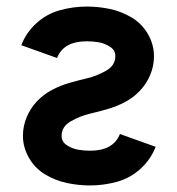

<svg xmlns="http://www.w3.org/2000/svg" viewBox="-20 -558 540 586"><path d="M255 8Q219 8 184 0.5Q149 -7 118 -25.5Q87 -44 68.5 -76Q50 -108 50 -144Q50 -173 61.5 -200.5Q73 -228 93 -249Q113 -270 138.5 -283.5Q164 -297 192 -305Q220 -313 247.5 -319.5Q275 -326 303.5 -342Q332 -358 332 -387Q332 -405 315.5 -415.5Q299 -426 281 -429Q263 -432 245 -432Q174 -432 154 -381L45 -420Q60 -459 91.5 -487.5Q123 -516 163.5 -527Q204 -538 245 -538Q281 -538 316 -530.5Q351 -523 382 -504.5Q413 -486 431.5 -454Q450 -422 450 -386Q450 -357 438.5 -329.5Q427 -302 407 -281Q387 -260 361.5 -246.5Q336 -233 308 -225Q280 -217 252.5 -210.5Q225 -204 196.5 -188Q168 -172 168 -143Q168 -125 184.5 -114.5Q201 -104 219 -101Q237 -98 255 -98Q326 -98 346 -149L455 -110Q440 -71 408.5 -42.5Q377 -14 336.5 -3Q296 8 255 8Z"/></svg>

Font: Iosevka SS01
Style: Bold
Weight: 700
Monospace: yes
Designer: Belleve Invis
Foundry: Belleve Invis
Version: 2.3.3; ttfautohint (v1.8.3)